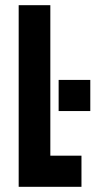

<svg xmlns="http://www.w3.org/2000/svg" viewBox="-20 -720 368 740"><path d="M52 -700H174V-120H294V0H52ZM206 -412H328V-292H206Z"/></svg>

Font: Tschichold
Style: Bold
Weight: 700
Designer: Peter Wiegel
Foundry: Peter Wiegel
Version: Version 1.000; ttfautohint (v1.3)